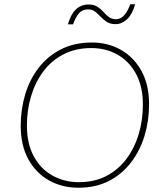

<svg xmlns="http://www.w3.org/2000/svg" viewBox="-20 -869 758 899"><path d="M347 10Q272 10 211 -23.5Q150 -57 113.5 -122Q77 -187 77 -280Q77 -357 98 -427Q119 -497 161 -551.5Q203 -606 265.5 -638Q328 -670 411 -670Q485 -670 545.5 -636Q606 -602 642 -537.5Q678 -473 678 -380Q678 -304 657 -234Q636 -164 594 -109Q552 -54 490.5 -22Q429 10 347 10ZM349 -16Q423 -16 479 -45.5Q535 -75 573 -126.5Q611 -178 630 -243Q649 -308 649 -379Q649 -464 617 -523Q585 -582 530.5 -613Q476 -644 408 -644Q334 -644 277 -614.5Q220 -585 182 -533.5Q144 -482 125 -417Q106 -352 106 -281Q106 -196 138.5 -136.5Q171 -77 226.5 -46.5Q282 -16 349 -16ZM613 -849Q599 -801 574.5 -778.5Q550 -756 521 -756Q496 -756 480 -766.5Q464 -777 451.5 -790.5Q439 -804 425.5 -814.5Q412 -825 392 -825Q365 -825 349.5 -806.5Q334 -788 322 -755H298Q324 -848 395 -848Q419 -848 435 -838Q451 -828 463.5 -814Q476 -800 489.5 -789.5Q503 -779 523 -779Q545 -779 561.5 -797.5Q578 -816 590 -849Z"/></svg>

Font: Work Sans ExtraLight
Style: Italic
Weight: 200
Italic angle: -13°
Designer: Wei Huang
Foundry: Wei Huang
Version: Version 2.012; ttfautohint (v1.8.3)